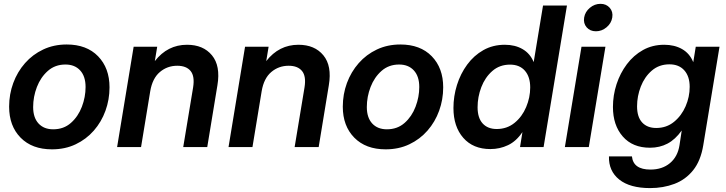

<svg xmlns="http://www.w3.org/2000/svg" viewBox="-20 -756 3731 987"><path d="M247.1 11.7Q145 11.7 85.9 -48.3Q26.9 -108.4 26.9 -207.5Q26.9 -271.5 48.1 -329.1Q69.3 -386.7 108.6 -431.4Q147.9 -476.1 202.4 -501.7Q256.8 -527.3 322.8 -527.3Q425.3 -527.3 484.1 -466.8Q543 -406.2 543 -307.1Q543 -244.1 522.2 -186.8Q501.5 -129.4 462.4 -84.7Q423.3 -40 368.9 -14.2Q314.5 11.7 247.1 11.7ZM253.4 -91.3Q307.6 -91.3 344.7 -124.3Q381.8 -157.2 400.9 -207.3Q419.9 -257.3 419.9 -308.6Q419.9 -363.8 392.1 -394Q364.3 -424.3 316.4 -424.3Q263.2 -424.3 226.1 -391.6Q189 -358.9 169.7 -308.8Q150.4 -258.8 150.4 -205.6Q150.4 -151.4 178 -121.3Q205.6 -91.3 253.4 -91.3Z M752.4 -287.6 705.1 0H582L667 -515.6H788.1L775.9 -441.9Q841.3 -525.9 941.4 -525.9Q1024.9 -525.9 1069.6 -471.7Q1114.3 -417.5 1097.7 -317.9L1045.4 0H921.9L972.7 -306.6Q981.9 -363.8 960 -390.9Q938 -418 891.1 -418Q839.8 -418 801.8 -385.7Q763.7 -353.5 752.4 -287.6Z M1325.2 -287.6 1277.8 0H1154.8L1239.7 -515.6H1360.8L1348.6 -441.9Q1414.1 -525.9 1514.2 -525.9Q1597.7 -525.9 1642.3 -471.7Q1687 -417.5 1670.4 -317.9L1618.2 0H1494.6L1545.4 -306.6Q1554.7 -363.8 1532.7 -390.9Q1510.7 -418 1463.9 -418Q1412.6 -418 1374.5 -385.7Q1336.4 -353.5 1325.2 -287.6Z M1962.4 11.7Q1860.4 11.7 1801.3 -48.3Q1742.2 -108.4 1742.2 -207.5Q1742.2 -271.5 1763.4 -329.1Q1784.7 -386.7 1824 -431.4Q1863.3 -476.1 1917.7 -501.7Q1972.2 -527.3 2038.1 -527.3Q2140.6 -527.3 2199.5 -466.8Q2258.3 -406.2 2258.3 -307.1Q2258.3 -244.1 2237.5 -186.8Q2216.8 -129.4 2177.7 -84.7Q2138.7 -40 2084.2 -14.2Q2029.8 11.7 1962.4 11.7ZM1968.8 -91.3Q2022.9 -91.3 2060.1 -124.3Q2097.2 -157.2 2116.2 -207.3Q2135.3 -257.3 2135.3 -308.6Q2135.3 -363.8 2107.4 -394Q2079.6 -424.3 2031.7 -424.3Q1978.5 -424.3 1941.4 -391.6Q1904.3 -358.9 1885 -308.8Q1865.7 -258.8 1865.7 -205.6Q1865.7 -151.4 1893.3 -121.3Q1920.9 -91.3 1968.8 -91.3Z M2501 10.3Q2412.1 10.3 2361.6 -47.4Q2311 -105 2311 -200.7Q2311 -261.2 2329.1 -319.1Q2347.2 -377 2381.6 -423.8Q2416 -470.7 2464.8 -498.3Q2513.7 -525.9 2575.2 -525.9Q2627.9 -525.9 2666.5 -503.4Q2705.1 -481 2723.1 -437.5H2723.6L2771.5 -727.5H2894.5L2774.4 0H2653.3L2665.5 -76.2H2665Q2633.8 -29.8 2591.6 -9.8Q2549.3 10.3 2501 10.3ZM2533.2 -92.8Q2586.4 -92.8 2625.2 -124.5Q2664.1 -156.2 2684.8 -205.6Q2705.6 -254.9 2705.6 -306.6Q2705.6 -361.3 2678.2 -392.6Q2650.9 -423.8 2602.1 -423.8Q2548.3 -423.8 2511 -391.1Q2473.6 -358.4 2454.3 -308.1Q2435.1 -257.8 2435.1 -204.6Q2435.1 -149.9 2461.2 -121.3Q2487.3 -92.8 2533.2 -92.8Z M2883.8 0 2969.2 -515.6H3092.3L3006.8 0ZM3043.5 -595.2Q3013.2 -595.2 2995.6 -615.7Q2978 -636.2 2982.9 -666Q2987.8 -695.3 3012.2 -715.8Q3036.6 -736.3 3066.9 -736.3Q3096.7 -736.3 3114.5 -715.8Q3132.3 -695.3 3127.4 -666Q3122.6 -636.2 3098.1 -615.7Q3073.7 -595.2 3043.5 -595.2Z M3321.8 210.9Q3218.3 210.9 3163.3 167Q3108.4 123 3110.4 47.9H3228.5Q3235.4 115.7 3323.7 115.7Q3384.3 115.7 3424.1 82.5Q3463.9 49.3 3473.1 -9.8L3484.4 -84.5H3483.9Q3451.7 -39.1 3411.4 -17.8Q3371.1 3.4 3321.3 3.4Q3231.9 3.4 3181.4 -54.4Q3130.9 -112.3 3130.9 -206.1Q3130.9 -266.1 3149.4 -323Q3168 -379.9 3202.4 -425.8Q3236.8 -471.7 3285.4 -498.8Q3334 -525.9 3394.5 -525.9Q3447.3 -525.9 3486.3 -503.7Q3525.4 -481.4 3543.5 -437H3543.9L3556.6 -515.6H3678.7L3595.2 -9.3Q3582 70.8 3543.2 119.1Q3504.4 167.5 3447 189.2Q3389.6 210.9 3321.8 210.9ZM3353.5 -98.1Q3406.2 -98.1 3444.8 -129.6Q3483.4 -161.1 3504.4 -209.5Q3525.4 -257.8 3525.4 -309.6Q3525.4 -363.3 3497.8 -394.3Q3470.2 -425.3 3421.4 -425.3Q3368.2 -425.3 3330.8 -393.1Q3293.5 -360.8 3274.2 -311.3Q3254.9 -261.7 3254.9 -209.5Q3254.9 -154.8 3281 -126.5Q3307.1 -98.1 3353.5 -98.1Z"/></svg>

Font: Inter Display SemiBold
Style: Italic
Weight: 600
Italic angle: -9.39999°
Designer: Rasmus Andersson
Foundry: rsms
Version: Version 4.000;git-a52131595